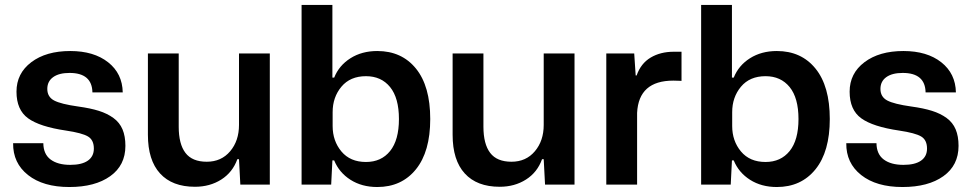

<svg xmlns="http://www.w3.org/2000/svg" viewBox="-20 -749 3943 779"><path d="M261.2 9.8Q155.3 9.8 93.8 -38.8Q32.2 -87.4 33.2 -168H155.8Q156.2 -123.5 185.3 -101.8Q214.4 -80.1 265.1 -80.1Q312 -80.1 336.4 -97.2Q360.8 -114.3 360.8 -146Q360.8 -181.2 336.9 -195.3Q313 -209.5 248 -219.2Q141.1 -234.9 94 -269Q46.9 -303.2 46.9 -377Q46.9 -451.2 106.9 -496.6Q167 -542 265.1 -542Q360.8 -542 418.7 -496.3Q476.6 -450.7 478 -374H355Q353.5 -453.1 262.2 -453.1Q219.2 -453.1 195.6 -436Q171.9 -418.9 171.9 -388.2Q171.9 -356 199.5 -341.3Q227.1 -326.7 296.9 -316.9Q346.7 -310.1 380.9 -299.3Q415 -288.6 440.2 -270.3Q465.3 -252 477.1 -224.1Q488.8 -196.3 488.8 -157.2Q488.8 -78.1 427.2 -34.2Q365.7 9.8 261.2 9.8Z M771 8.8Q678.7 8.8 629.4 -45.2Q580.1 -99.1 580.1 -202.1V-532.2H705.1V-234.9Q705.1 -164.6 732.4 -128.7Q759.8 -92.8 818.8 -92.8Q877.9 -92.8 913.8 -135.3Q949.7 -177.7 949.7 -242.2V-532.2H1074.7V0H955.1L949.7 -103H942.9Q923.8 -49.8 877.7 -20.5Q831.5 8.8 771 8.8Z M1510.7 9.8Q1448.2 9.8 1402.1 -19.5Q1356 -48.8 1335.9 -98.1H1328.6L1323.7 0H1203.6V-729H1328.6V-434.1H1335.9Q1355.5 -483.4 1401.9 -512.7Q1448.2 -542 1510.7 -542Q1609.9 -542 1667.7 -470.7Q1725.6 -399.4 1725.6 -266.1Q1725.6 -133.8 1667.5 -62Q1609.4 9.8 1510.7 9.8ZM1329.6 -237.8Q1329.6 -177.2 1365.2 -134.5Q1400.9 -91.8 1464.8 -91.8Q1526.9 -91.8 1562.7 -136.2Q1598.6 -180.7 1598.6 -266.1Q1598.6 -351.6 1562.7 -395.8Q1526.9 -439.9 1464.8 -439.9Q1400.9 -439.9 1365.2 -397.2Q1329.6 -354.5 1329.6 -293.9Z M2007.3 8.8Q1915 8.8 1865.7 -45.2Q1816.4 -99.1 1816.4 -202.1V-532.2H1941.4V-234.9Q1941.4 -164.6 1968.8 -128.7Q1996.1 -92.8 2055.2 -92.8Q2114.3 -92.8 2150.1 -135.3Q2186 -177.7 2186 -242.2V-532.2H2311V0H2191.4L2186 -103H2179.2Q2160.2 -49.8 2114 -20.5Q2067.9 8.8 2007.3 8.8Z M2439.9 0V-532.2H2553.2L2559.1 -442.9H2563Q2580.1 -491.7 2619.9 -515.4Q2659.7 -539.1 2713.9 -539.1H2745.1V-420.9Q2741.7 -420.9 2730.5 -421.4Q2719.2 -421.9 2711.9 -421.9Q2571.3 -421.9 2564.9 -291V0Z M3131.8 9.8Q3069.3 9.8 3023.2 -19.5Q2977.1 -48.8 2957 -98.1H2949.7L2944.8 0H2824.7V-729H2949.7V-434.1H2957Q2976.6 -483.4 3022.9 -512.7Q3069.3 -542 3131.8 -542Q3231 -542 3288.8 -470.7Q3346.7 -399.4 3346.7 -266.1Q3346.7 -133.8 3288.6 -62Q3230.5 9.8 3131.8 9.8ZM2950.7 -237.8Q2950.7 -177.2 2986.3 -134.5Q3022 -91.8 3085.9 -91.8Q3147.9 -91.8 3183.8 -136.2Q3219.7 -180.7 3219.7 -266.1Q3219.7 -351.6 3183.8 -395.8Q3147.9 -439.9 3085.9 -439.9Q3022 -439.9 2986.3 -397.2Q2950.7 -354.5 2950.7 -293.9Z M3641.6 9.8Q3535.6 9.8 3474.1 -38.8Q3412.6 -87.4 3413.6 -168H3536.1Q3536.6 -123.5 3565.7 -101.8Q3594.7 -80.1 3645.5 -80.1Q3692.4 -80.1 3716.8 -97.2Q3741.2 -114.3 3741.2 -146Q3741.2 -181.2 3717.3 -195.3Q3693.4 -209.5 3628.4 -219.2Q3521.5 -234.9 3474.4 -269Q3427.2 -303.2 3427.2 -377Q3427.2 -451.2 3487.3 -496.6Q3547.4 -542 3645.5 -542Q3741.2 -542 3799.1 -496.3Q3856.9 -450.7 3858.4 -374H3735.4Q3733.9 -453.1 3642.6 -453.1Q3599.6 -453.1 3575.9 -436Q3552.2 -418.9 3552.2 -388.2Q3552.2 -356 3579.8 -341.3Q3607.4 -326.7 3677.2 -316.9Q3727.1 -310.1 3761.2 -299.3Q3795.4 -288.6 3820.6 -270.3Q3845.7 -252 3857.4 -224.1Q3869.1 -196.3 3869.1 -157.2Q3869.1 -78.1 3807.6 -34.2Q3746.1 9.8 3641.6 9.8Z"/></svg>

Font: Lumene Sans
Style: Bold
Weight: 600
Designer: Deni Anggara
Version: Version 1.003;Glyphs 3.1.2 (3151)